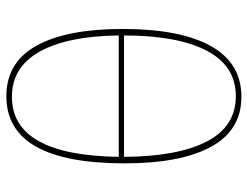

<svg xmlns="http://www.w3.org/2000/svg" viewBox="-110 -680 799 620"><g transform="rotate(-90 290.0 -369.5)"><path d="M288 10Q180 10 126.5 -88Q73 -186 73 -367Q73 -749 290 -749Q399 -749 453 -651.5Q507 -554 507 -374Q507 -188 452 -89Q397 10 288 10ZM288 -731Q99 -731 94 -386H486Q484 -551 434 -641Q384 -731 288 -731ZM486 -369H94Q95 -196 143.5 -102Q192 -8 290 -8Q388 -8 437 -102.5Q486 -197 486 -369Z"/></g></svg>

Font: Cantarell Thin
Style: Regular
Weight: 100
Designer: Dave Crossland, Nikolaus Waxweiler, Florian Fecher, Jacques Le Bailly, Eben Sorkin, Alexei Vanyashin, Alexios Zavras, Em
Version: Version 0.303